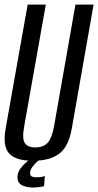

<svg xmlns="http://www.w3.org/2000/svg" viewBox="-28 -695 427 836"><path d="M115.5 5Q42 5 12.5 -26Q-17 -57 -3.5 -135L92.5 -675H171.5L77.5 -146Q67.5 -91.5 80 -72.2Q92.5 -53 126 -53Q159.5 -53 178.5 -72.2Q197.5 -91.5 207.5 -146L300.5 -675H379.5L284.5 -135Q271 -57 230 -26Q189 5 115.5 5ZM113 121.5Q89 121.5 68.5 111.8Q48 102 48 77Q48 57.5 60.2 40.2Q72.5 23 85.8 12Q99 1 102.5 0H144Q141.5 1.5 131.5 10.8Q121.5 20 112.2 33Q103 46 103 58Q103 70 110.5 73.5Q118 77 130 77Q155.5 77 167 71L164 115.5Q160.5 117 145.5 119.2Q130.5 121.5 113 121.5Z"/></svg>

Font: Anybody Condensed Regular
Style: Italic
Weight: 400
Width: 3
Italic angle: -10°
Designer: Tyler Finck
Foundry: Etcetera Type Company
Version: Version 1.010; ttfautohint (v1.8.3) -l 8 -r 50 -G 200 -x 14 